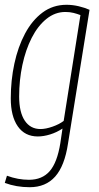

<svg xmlns="http://www.w3.org/2000/svg" viewBox="-23 -562 413 802"><path d="M-3 202 6 172Q52 189 98 189Q153 189 184.5 153Q216 117 229 36L238 -25Q214 -9 186.5 -0.5Q159 8 135 8Q81 8 51.5 -34Q22 -76 22 -151Q22 -226 37 -296Q52 -366 81.5 -421.5Q111 -477 154.5 -509.5Q198 -542 255 -542Q280 -542 305.5 -536Q331 -530 351 -521L261 38Q247 131 207.5 175.5Q168 220 101 220Q45 220 -3 202ZM313 -499Q300 -504 284.5 -508Q269 -512 250 -512Q207 -512 171 -483Q135 -454 109.5 -404Q84 -354 70.5 -290.5Q57 -227 57 -159Q57 -93 80.5 -58Q104 -23 146 -23Q168 -23 196.5 -33Q225 -43 243 -57Z"/></svg>

Font: Georama SemiCondensed ExtraLight
Style: Italic
Weight: 200
Width: 4
Italic angle: -9°
Designer: Jean-Baptiste Levee
Foundry: Production Type
Version: Version 1.000